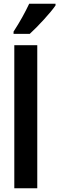

<svg xmlns="http://www.w3.org/2000/svg" viewBox="-20 -1000 315 1020"><path d="M135 -980Q119 -946 98.5 -909Q78 -872 52 -832V-820H138Q172 -851 213.5 -896.5Q255 -942 275 -971V-980ZM178 -760H56V0H178Z"/></svg>

Font: Noto Sans UI Condensed
Style: Bold
Weight: 700
Width: 3
Designer: Monotype Design Team
Foundry: Monotype Imaging Inc.
Version: 1.001